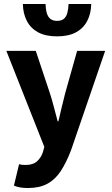

<svg xmlns="http://www.w3.org/2000/svg" viewBox="-20 -752 561 966"><path d="M120 194Q98 194 81.5 191Q65 188 50 182L76 74Q87 77 94.5 77.5Q102 78 109 78Q146 78 166.5 59.5Q187 41 196 13L203 -13L12 -496H160L231 -283Q242 -249 251 -214Q260 -179 270 -142H274Q282 -177 290.5 -212.5Q299 -248 308 -283L368 -496H509L337 5Q313 67 285.5 109Q258 151 218.5 172.5Q179 194 120 194ZM267 -569Q210 -569 172.5 -589Q135 -609 115.5 -646Q96 -683 95 -732H209Q210 -705 215.5 -686Q221 -667 233.5 -657Q246 -647 267 -647Q289 -647 301 -657Q313 -667 318.5 -686Q324 -705 325 -732H439Q438 -683 418.5 -646Q399 -609 361.5 -589Q324 -569 267 -569Z"/></svg>

Font: Source Sans 3
Style: Bold
Weight: 700
Designer: Paul D. Hunt
Foundry: Adobe
Version: Version 3.052;hotconv 1.1.0;makeotfexe 2.6.0